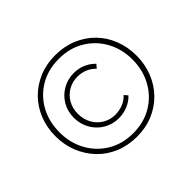

<svg xmlns="http://www.w3.org/2000/svg" viewBox="-149 -916 1156 1156"><g transform="rotate(-45 429.5 -338.0)"><path d="M431 10Q355 10 291.5 -16.5Q228 -43 182 -91Q136 -139 110.5 -202.5Q85 -266 85 -339Q85 -413 110 -476Q135 -539 181 -586Q227 -633 290 -659.5Q353 -686 429 -686Q505 -686 568.5 -659.5Q632 -633 678 -586Q724 -539 749 -475.5Q774 -412 774 -338Q774 -265 749 -201.5Q724 -138 678 -90.5Q632 -43 569.5 -16.5Q507 10 431 10ZM429 -21Q521 -21 591 -63Q661 -105 700.5 -177Q740 -249 740 -339Q740 -428 700.5 -499.5Q661 -571 591 -613Q521 -655 429 -655Q337 -655 267 -613.5Q197 -572 158 -500.5Q119 -429 119 -339Q119 -249 158.5 -177Q198 -105 268 -63Q338 -21 429 -21ZM432 -146Q379 -146 335.5 -172Q292 -198 267 -242Q242 -286 242 -340Q242 -394 267 -437Q292 -480 335.5 -505.5Q379 -531 432 -531Q472 -531 506.5 -516.5Q541 -502 568 -474L548 -451Q527 -474 497.5 -487Q468 -500 432 -500Q389 -500 353.5 -479.5Q318 -459 297 -423Q276 -387 276 -340Q276 -292 297 -255Q318 -218 353.5 -197Q389 -176 432 -176Q466 -176 497 -188Q528 -200 551 -225L570 -203Q545 -176 509 -161Q473 -146 432 -146Z"/></g></svg>

Font: Outfit Thin
Style: Regular
Weight: 100
Designer: Rodrigo Fuenzalida
Foundry: fragTYPE
Version: Version 1.000